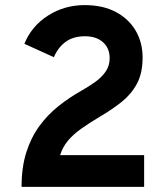

<svg xmlns="http://www.w3.org/2000/svg" viewBox="-20 -732 652 752"><path d="M64.5 0Q64.5 -77 83 -135.2Q101.5 -193.5 134 -238Q166.5 -282.5 209.2 -316.5Q252 -350.5 300 -377.5Q328.5 -393.5 353.5 -411.5Q378.5 -429.5 394 -452Q409.5 -474.5 409.5 -504Q409.5 -543.5 383.2 -566.8Q357 -590 313 -590Q267 -590 237.2 -568.2Q207.5 -546.5 191 -508L75.5 -560.5Q103.5 -629.5 167.8 -670.8Q232 -712 311.5 -712Q383.5 -712 434.2 -684.8Q485 -657.5 511.8 -611.2Q538.5 -565 538.5 -507Q538.5 -446 516.8 -405Q495 -364 457.8 -334Q420.5 -304 374.5 -277Q329 -250 297.2 -227.2Q265.5 -204.5 245.5 -180.2Q225.5 -156 215.5 -124.5H544.5V0Z"/></svg>

Font: Undotted
Style: Bold
Weight: 700
Designer: Delve Withrington, Dave Bailey, Thomas Jockin
Foundry: Delve Fonts LLC
Version: Version 4.000